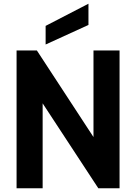

<svg xmlns="http://www.w3.org/2000/svg" viewBox="-20 -1011 731 1031"><path d="M622 -740H482V-275L178 -740H69V0H209V-456L508 0H622ZM225 -772 455 -877V-991L225 -872Z"/></svg>

Font: Malmofest SemiBold
Style: Regular
Weight: 600
Designer: Jonny Pinhorn (Poppins), Kolossal
Version: Version 1.004;Glyphs 3.1.2 (3151)